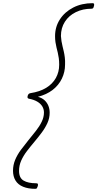

<svg xmlns="http://www.w3.org/2000/svg" viewBox="-20 -1115 613 1210"><path d="M564 -1095Q572 -1095 573 -1089Q574 -1083 572 -1077Q570 -1068 567 -1064Q564 -1060 556 -1060Q502 -1060 458 -1038.5Q414 -1017 389 -978Q364 -939 364 -888Q365 -871 367.5 -855.5Q370 -840 374 -824Q378 -808 382 -790.5Q386 -773 388.5 -752.5Q391 -732 390 -708Q390 -661 370 -619.5Q350 -578 312 -548.5Q274 -519 219 -505Q245 -498 261 -483Q277 -468 285 -448Q293 -428 293 -405Q293 -371 279 -340Q265 -309 243 -279.5Q221 -250 196.5 -221Q172 -192 149.5 -162.5Q127 -133 113.5 -102.5Q100 -72 100 -38Q100 6 128.5 23Q157 40 209 40Q218 40 219 46Q220 52 218 58Q215 67 212.5 71Q210 75 202 75Q158 75 126 62Q94 49 78 23Q62 -3 62 -39Q62 -75 75.5 -107.5Q89 -140 112 -171Q135 -202 159.5 -232Q184 -262 206.5 -290.5Q229 -319 243 -348Q257 -377 257 -406Q257 -427 246.5 -444.5Q236 -462 215 -474.5Q194 -487 162 -493Q158 -494 155 -497Q152 -500 154 -510Q157 -520 161.5 -523.5Q166 -527 172 -528Q231 -537 271 -561.5Q311 -586 332 -623.5Q353 -661 353 -707Q353 -730 350.5 -748.5Q348 -767 344 -783.5Q340 -800 336 -816Q332 -832 329.5 -849.5Q327 -867 327 -887Q327 -946 357.5 -993Q388 -1040 441.5 -1067.5Q495 -1095 564 -1095Z"/></svg>

Font: Playwrite CO Thin
Style: Regular
Weight: 250
Version: Version 1.002